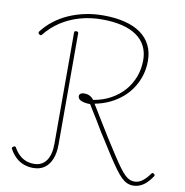

<svg xmlns="http://www.w3.org/2000/svg" viewBox="-138 -1551 1642 1701"><g transform="rotate(10 683.5 -700.5)"><path d="M1172 19Q1144 19 1118.5 8Q1093 -3 1067 -28Q1041 -53 1009.5 -96Q978 -139 937.5 -201Q897 -263 843 -350Q828 -373 814 -395Q800 -417 786.5 -440.5Q773 -464 759 -487Q745 -510 730.5 -533Q716 -556 701.5 -579.5Q687 -603 673 -626Q624 -626 593 -639Q562 -652 562 -678Q562 -694 574.5 -702Q587 -710 606 -710Q633 -710 654 -700Q675 -690 693 -667Q778 -681 847.5 -719Q917 -757 966.5 -813Q1016 -869 1042.5 -940Q1069 -1011 1069 -1090Q1069 -1160 1041.5 -1215Q1014 -1270 960 -1307.5Q906 -1345 827.5 -1364Q749 -1383 648 -1383Q544 -1383 451 -1356.5Q358 -1330 281 -1280Q204 -1230 147 -1158Q144 -1154 139 -1151.5Q134 -1149 127 -1153Q117 -1159 114 -1166.5Q111 -1174 118 -1182Q160 -1237 216.5 -1281Q273 -1325 341 -1355.5Q409 -1386 487 -1403Q565 -1420 654 -1420Q762 -1420 847.5 -1398.5Q933 -1377 991.5 -1335Q1050 -1293 1080.5 -1231.5Q1111 -1170 1111 -1091Q1111 -1023 1092.5 -961.5Q1074 -900 1039.5 -846.5Q1005 -793 956 -751Q907 -709 845.5 -679.5Q784 -650 711 -636Q725 -615 738 -593Q751 -571 764.5 -549Q778 -527 791.5 -505Q805 -483 818.5 -461Q832 -439 846.5 -416Q861 -393 875 -369Q933 -278 973.5 -215.5Q1014 -153 1043.5 -113.5Q1073 -74 1095.5 -53.5Q1118 -33 1137.5 -25.5Q1157 -18 1178 -18Q1215 -18 1249 -43Q1283 -68 1314 -113Q1319 -120 1325.5 -120.5Q1332 -121 1339 -114Q1346 -109 1345.5 -103Q1345 -97 1340 -91Q1318 -57 1291.5 -32Q1265 -7 1235 6Q1205 19 1172 19ZM274 19Q231 19 192 5.5Q153 -8 119.5 -38Q86 -68 60 -115Q56 -122 59.5 -127.5Q63 -133 70 -137Q77 -142 82.5 -141Q88 -140 92 -134Q113 -96 140.5 -70Q168 -44 201.5 -31Q235 -18 274 -18Q346 -18 384.5 -72Q423 -126 423 -225V-1225Q423 -1234 427 -1237Q431 -1240 441 -1240Q451 -1240 455.5 -1237Q460 -1234 460 -1225V-225Q460 -148 438 -93.5Q416 -39 375 -10Q334 19 274 19Z"/></g></svg>

Font: Playwrite BE WAL Thin
Style: Regular
Weight: 250
Version: Version 1.002